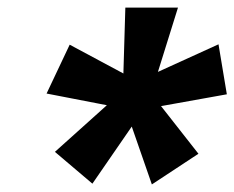

<svg xmlns="http://www.w3.org/2000/svg" viewBox="-20 -720 619 507"><path d="M557 -603 333 -501 345 -429 579 -471ZM504 -314 369 -486 307 -446 381 -233ZM224 -235 366 -441 311 -486 125 -319ZM103 -473 325 -430 358 -498 164 -602ZM311 -700 304 -465 377 -466 450 -700Z"/></svg>

Font: Jost
Style: Bold Italic
Weight: 700
Italic angle: -5°
Version: Version 3.710